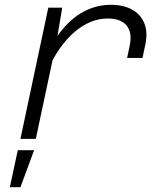

<svg xmlns="http://www.w3.org/2000/svg" viewBox="-20 -578 690 799"><path d="M509 -337 520 -389Q531 -442 507 -471.5Q483 -501 428 -501Q355 -501 288.5 -443.5Q222 -386 174 -277L178 -360Q211 -425 251.5 -469Q292 -513 340 -535.5Q388 -558 441 -558Q494 -558 530 -538Q566 -518 581 -480Q596 -442 584 -389L573 -337ZM65 0 181 -546H239L215 -404L129 0ZM21 201 54 47H122L65 201Z"/></svg>

Font: Azeret Mono Thin ExtraLight
Style: Italic
Weight: 250
Italic angle: -12°
Version: Version 1.002